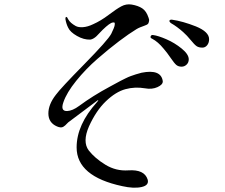

<svg xmlns="http://www.w3.org/2000/svg" viewBox="-20 -830 1040 887"><path d="M688 -668Q711 -665 749 -648.5Q787 -632 819.5 -605.5Q852 -579 852 -556Q852 -541 842 -531.5Q832 -522 819 -522Q804 -522 794.5 -530Q785 -538 768 -563Q751 -588 736 -605Q710 -637 683 -651Q673 -655 676 -662Q679 -670 688 -668ZM775 -739Q824 -732 885 -708Q946 -683 946 -649Q946 -632 937 -621Q928 -610 915 -610Q898 -610 888 -617Q878 -624 861 -645Q844 -666 826 -682Q798 -707 770 -723Q761 -730 763 -735Q765 -740 775 -739ZM290 -750Q290 -750 295 -741Q300 -732 308.5 -724.5Q317 -717 329.5 -710Q342 -703 363.5 -704.5Q385 -706 410 -718Q446 -734 481.5 -761Q517 -788 540 -800.5Q563 -813 588 -809Q618 -804 637 -791.5Q656 -779 666 -749Q670 -740 668.5 -732.5Q667 -725 665 -721.5Q663 -718 656.5 -715Q650 -712 644 -710Q638 -708 628 -704Q618 -700 610 -695Q577 -675 530.5 -640Q484 -605 430 -558Q376 -511 332 -456.5Q288 -402 273 -358Q258 -316 290 -317Q315 -318 346 -341Q408 -387 488 -430Q494 -433 512 -443Q530 -453 537 -456.5Q544 -460 559 -467.5Q574 -475 584 -478.5Q594 -482 607.5 -486.5Q621 -491 634 -494Q724 -512 732 -455Q733 -439 707.5 -427.5Q682 -416 650 -422Q604 -430 559.5 -418Q515 -406 469.5 -362.5Q424 -319 391 -246Q360 -175 390 -135Q418 -99 467 -69Q516 -39 573 -43Q647 -48 662 -1Q670 26 634 34Q598 42 545 30Q334 -15 334 -149Q334 -254 428 -358Q435 -366 434 -367Q433 -368 429 -365Q426 -362 301 -269Q296 -266 290.5 -260Q285 -254 281 -250.5Q277 -247 272 -244Q267 -241 259.5 -241.5Q252 -242 243 -246Q204 -263 203.5 -305Q203 -347 238 -392Q259 -421 369 -533Q479 -645 494 -674Q509 -704 510 -715Q511 -724 509 -725.5Q507 -727 501 -726Q488 -725 454 -692Q449 -687 440 -677.5Q431 -668 426 -663Q421 -658 413 -653Q405 -648 397 -647Q367 -646 335.5 -664Q304 -682 295 -702Q286 -719 282 -743Q283 -750 284 -751.5Q285 -753 290 -750Z"/></svg>

Font: TsukuhouMincho
Style: Regular
Weight: 400
Designer: Iose
Foundry: Typographish
Version: Version 1.001; ttfautohint (v1.8.3)